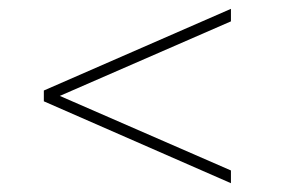

<svg xmlns="http://www.w3.org/2000/svg" viewBox="-20 -542 640 434"><path d="M115.2 -325.2 502 -156.7V-127.9L79.1 -313V-337.4L502 -522V-493.7Z"/></svg>

Font: TypoPRO Roboto Mono
Style: Regular
Weight: 250
Designer: Google
Version: Version 2.000986; 2015; ttfautohint (v1.3)